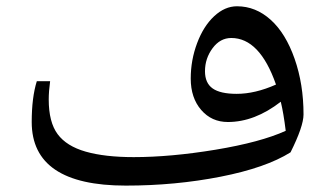

<svg xmlns="http://www.w3.org/2000/svg" viewBox="-20 -576 1038 606"><path d="M377 9.8Q80.1 9.8 80.1 -190.9Q80.1 -268.1 96.2 -319.8H138.2Q133.8 -287.1 133.8 -262.2Q133.8 -190.4 161.9 -152.6Q189.9 -114.7 250.5 -97.4Q311 -80.1 401.9 -80.1Q518.6 -80.1 660.4 -103.5Q802.2 -127 881.8 -163.1Q875 -218.8 866.2 -254.9Q783.7 -190.9 699.2 -190.9Q647.9 -190.9 615 -229Q582 -267.1 582 -328.1Q582 -386.2 602.1 -439.7Q622.1 -493.2 655.8 -524.7Q689.5 -556.2 728 -556.2Q787.1 -556.2 834.5 -513.4Q881.8 -470.7 909.9 -390.4Q938 -310.1 938 -214.8Q938 -177.2 897 -95.2Q819.3 -46.4 676.3 -18.3Q533.2 9.8 377 9.8ZM727.1 -279.8Q785.2 -279.8 851.1 -309.1Q799.8 -456.1 710 -456.1Q674.8 -456.1 650.9 -423.8Q627 -391.6 627 -351.1Q627 -314 651.1 -296.9Q675.3 -279.8 727.1 -279.8Z"/></svg>

Font: Sahl Naskh
Style: Regular
Weight: 400
Designer: Pascal Zoghbi
Version: Version 1.001